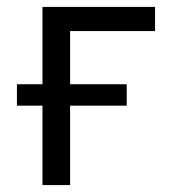

<svg xmlns="http://www.w3.org/2000/svg" viewBox="-20 -536 493 556"><path d="M103 0V-230H29V-292H103V-516H429V-446H183V-292H347V-230H183V0Z"/></svg>

Font: Anuphan
Style: Regular
Weight: 400
Designer: Mike Abbink, Paul van der Laan, Pieter van Rosmalen, Mint Tantisuwanna
Foundry: Bold Monday; Cadson Demak
Version: Version 3.002;hotconv 1.0.109;makeotfexe 2.5.65596